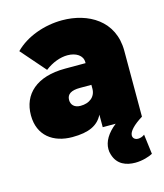

<svg xmlns="http://www.w3.org/2000/svg" viewBox="-109 -609 758 889"><g transform="rotate(-15 270.0 -164.5)"><path d="M514 0V-316C514 -461 396 -527 272 -527C187 -527 99 -496 44 -440L146 -323C181 -350 220 -364 254 -364C295 -364 326 -344 326 -312V-307H228C90 -307 19 -239 19 -139C19 -41 88 8 179 8C259 8 303 -14 326 -60V0H388C346 33 325 69 325 105C325 114 326 122 329 131C344 183 387 198 430 198C464 198 498 187 514 178L502 83C492 91 480 94 471 94C457 94 446 86 446 72C446 53 470 27 514 0ZM253 -122C222 -122 208 -140 208 -162C208 -190 230 -203 271 -203H326V-185C326 -145 295 -122 253 -122Z"/></g></svg>

Font: Arthouse Owned Black
Style: Regular
Weight: 900
Designer: Jeremy Tribby
Foundry: Tribby Type
Version: Version 1.000;PS 001.000;hotconv 1.0.88;makeotf.lib2.5.64775